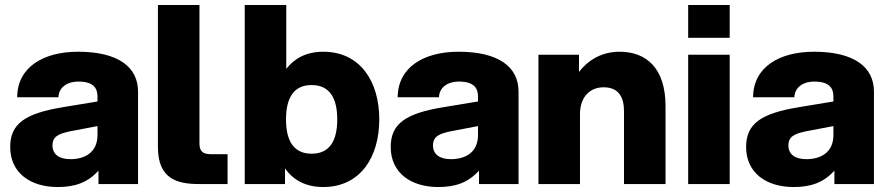

<svg xmlns="http://www.w3.org/2000/svg" viewBox="-20 -740 3568 772"><path d="M376 0H535V-372C535 -470 456 -532 294 -532C154 -532 50 -470 49 -349H215C216 -384 244 -412 296 -412C358 -412 372 -383 372 -352V-332L233 -309C80 -284 21 -242 21 -149C21 -45 102 12 212 12C280 12 332 -5 376 -54ZM191 -155C191 -191 215 -203 267 -213L372 -233V-197C372 -127 321 -100 263 -100C216 -100 191 -121 191 -155Z M615 -720V-148C615 -18 696 0 781 0H895V-120H828C792 -120 782 -135 782 -164V-720Z M964 0H1126V-63C1159 -16 1209 12 1280 12C1427 12 1505 -106 1505 -260C1505 -414 1427 -532 1280 -532C1213 -532 1164 -506 1131 -463V-720H964ZM1130 -260C1130 -345 1160 -398 1233 -398C1306 -398 1336 -345 1336 -260C1336 -175 1306 -122 1233 -122C1160 -122 1130 -175 1130 -260Z M1906 0H2065V-372C2065 -470 1986 -532 1824 -532C1684 -532 1580 -470 1579 -349H1745C1746 -384 1774 -412 1826 -412C1888 -412 1902 -383 1902 -352V-332L1763 -309C1610 -284 1551 -242 1551 -149C1551 -45 1632 12 1742 12C1810 12 1862 -5 1906 -54ZM1721 -155C1721 -191 1745 -203 1797 -213L1902 -233V-197C1902 -127 1851 -100 1793 -100C1746 -100 1721 -121 1721 -155Z M2489 -292V0H2656V-313C2656 -466 2579 -532 2471 -532C2398 -532 2344 -497 2308 -451V-520H2145V0H2312V-281C2312 -349 2351 -389 2407 -389C2471 -389 2489 -345 2489 -292Z M2747 0H2914V-520H2747ZM2747 -588H2914V-720H2747Z M3335 0H3494V-372C3494 -470 3415 -532 3253 -532C3113 -532 3009 -470 3008 -349H3174C3175 -384 3203 -412 3255 -412C3317 -412 3331 -383 3331 -352V-332L3192 -309C3039 -284 2980 -242 2980 -149C2980 -45 3061 12 3171 12C3239 12 3291 -5 3335 -54ZM3150 -155C3150 -191 3174 -203 3226 -213L3331 -233V-197C3331 -127 3280 -100 3222 -100C3175 -100 3150 -121 3150 -155Z"/></svg>

Font: Aspekta 800
Style: Regular
Weight: 800
Designer: Ivo Dolenc
Version: Version 2.000